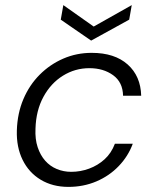

<svg xmlns="http://www.w3.org/2000/svg" viewBox="-20 -720 605 752"><path d="M248 12Q186 12 139.5 -16Q93 -44 68.5 -94Q44 -144 46 -209Q48 -276 71.5 -331.5Q95 -387 135.5 -427.5Q176 -468 228 -490.5Q280 -513 339 -513Q429 -513 480 -467.5Q531 -422 533 -345H462Q461 -398 423 -425.5Q385 -453 330 -453Q274 -453 226.5 -423.5Q179 -394 150 -340.5Q121 -287 119 -216Q117 -175 127.5 -143.5Q138 -112 157 -90.5Q176 -69 202.5 -58Q229 -47 259 -47Q295 -47 329 -59.5Q363 -72 389.5 -96Q416 -120 430 -157H500Q482 -108 445 -69.5Q408 -31 357.5 -9.5Q307 12 248 12ZM496 -700 486 -643 337 -561 218 -643 228 -700 347 -616Z"/></svg>

Font: DM Sans 17pt Light
Style: Italic
Weight: 300
Italic angle: -10°
Version: Version 4.004;gftools[0.9.30]